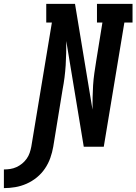

<svg xmlns="http://www.w3.org/2000/svg" viewBox="-154 -755 702 988"><path d="M-134 213V117Q-118 117 -101.5 114.5Q-85 112 -69.5 105Q-54 98 -40.5 87Q-27 76 -17 62Q-7 48 -1.5 32Q4 16 7 0L113 -639H84V-735H232L322 -191Q322 -222 322.5 -253Q323 -284 325 -315.5Q327 -347 331.5 -378.5Q336 -410 341 -441L373 -639H345V-735H528V-639H486L380 0H277L187 -544Q187 -513 186.5 -482Q186 -451 184 -419.5Q182 -388 178 -356.5Q174 -325 168 -294L120 0Q115 29 105 57.5Q95 86 77.5 112Q60 138 35.5 158Q11 178 -17.5 190.5Q-46 203 -75.5 208Q-105 213 -134 213Z"/></svg>

Font: Iosevka Slab
Style: Bold Italic
Weight: 700
Italic angle: -9°
Monospace: yes
Designer: Belleve Invis
Foundry: Belleve Invis
Version: Version 11.1.0; ttfautohint (v1.8.3)